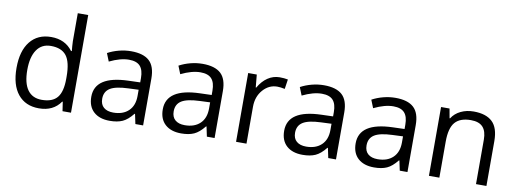

<svg xmlns="http://www.w3.org/2000/svg" viewBox="-61 -1111 3961 1471"><g transform="rotate(10 1919.5 -375.0)"><path d="M450.2 -71.8H445.8Q389.6 9.8 277.8 9.8Q172.9 9.8 114.5 -62Q56.2 -133.8 56.2 -266.1Q56.2 -398.4 114.7 -471.7Q173.3 -544.9 277.8 -544.9Q386.7 -544.9 444.8 -465.8H451.2L447.8 -504.4L445.8 -542V-759.8H526.9V0H460.9ZM288.1 -58.1Q371.1 -58.1 408.4 -103.3Q445.8 -148.4 445.8 -249V-266.1Q445.8 -379.9 408 -428.5Q370.1 -477.1 287.1 -477.1Q215.8 -477.1 178 -421.6Q140.1 -366.2 140.1 -265.1Q140.1 -162.6 177.7 -110.4Q215.3 -58.1 288.1 -58.1Z M1027.8 0 1011.7 -76.2H1007.8Q967.8 -25.9 928 -8.1Q888.2 9.8 828.6 9.8Q749 9.8 703.9 -31.2Q658.7 -72.3 658.7 -147.9Q658.7 -310.1 918 -317.9L1008.8 -320.8V-354Q1008.8 -417 981.7 -447Q954.6 -477.1 895 -477.1Q828.1 -477.1 743.7 -436L718.8 -498Q758.3 -519.5 805.4 -531.7Q852.5 -543.9 899.9 -543.9Q995.6 -543.9 1041.7 -501.5Q1087.9 -459 1087.9 -365.2V0ZM844.7 -57.1Q920.4 -57.1 963.6 -98.6Q1006.8 -140.1 1006.8 -214.8V-263.2L925.8 -259.8Q829.1 -256.3 786.4 -229.7Q743.7 -203.1 743.7 -147Q743.7 -103 770.3 -80.1Q796.9 -57.1 844.7 -57.1Z M1584 0 1567.9 -76.2H1564Q1523.9 -25.9 1484.1 -8.1Q1444.3 9.8 1384.8 9.8Q1305.2 9.8 1260 -31.2Q1214.8 -72.3 1214.8 -147.9Q1214.8 -310.1 1474.1 -317.9L1564.9 -320.8V-354Q1564.9 -417 1537.8 -447Q1510.7 -477.1 1451.2 -477.1Q1384.3 -477.1 1299.8 -436L1274.9 -498Q1314.5 -519.5 1361.6 -531.7Q1408.7 -543.9 1456.1 -543.9Q1551.8 -543.9 1597.9 -501.5Q1644 -459 1644 -365.2V0ZM1400.9 -57.1Q1476.6 -57.1 1519.8 -98.6Q1563 -140.1 1563 -214.8V-263.2L1481.9 -259.8Q1385.3 -256.3 1342.5 -229.7Q1299.8 -203.1 1299.8 -147Q1299.8 -103 1326.4 -80.1Q1353 -57.1 1400.9 -57.1Z M2055.2 -544.9Q2090.8 -544.9 2119.1 -539.1L2107.9 -463.9Q2074.7 -471.2 2049.3 -471.2Q1984.4 -471.2 1938.2 -418.5Q1892.1 -365.7 1892.1 -287.1V0H1811V-535.2H1877.9L1887.2 -436H1891.1Q1920.9 -488.3 1962.9 -516.6Q2004.9 -544.9 2055.2 -544.9Z M2528.3 0 2512.2 -76.2H2508.3Q2468.3 -25.9 2428.5 -8.1Q2388.7 9.8 2329.1 9.8Q2249.5 9.8 2204.3 -31.2Q2159.2 -72.3 2159.2 -147.9Q2159.2 -310.1 2418.5 -317.9L2509.3 -320.8V-354Q2509.3 -417 2482.2 -447Q2455.1 -477.1 2395.5 -477.1Q2328.6 -477.1 2244.1 -436L2219.2 -498Q2258.8 -519.5 2305.9 -531.7Q2353 -543.9 2400.4 -543.9Q2496.1 -543.9 2542.2 -501.5Q2588.4 -459 2588.4 -365.2V0ZM2345.2 -57.1Q2420.9 -57.1 2464.1 -98.6Q2507.3 -140.1 2507.3 -214.8V-263.2L2426.3 -259.8Q2329.6 -256.3 2286.9 -229.7Q2244.1 -203.1 2244.1 -147Q2244.1 -103 2270.8 -80.1Q2297.4 -57.1 2345.2 -57.1Z M3084.5 0 3068.4 -76.2H3064.5Q3024.4 -25.9 2984.6 -8.1Q2944.8 9.8 2885.3 9.8Q2805.7 9.8 2760.5 -31.2Q2715.3 -72.3 2715.3 -147.9Q2715.3 -310.1 2974.6 -317.9L3065.4 -320.8V-354Q3065.4 -417 3038.3 -447Q3011.2 -477.1 2951.7 -477.1Q2884.8 -477.1 2800.3 -436L2775.4 -498Q2814.9 -519.5 2862.1 -531.7Q2909.2 -543.9 2956.5 -543.9Q3052.2 -543.9 3098.4 -501.5Q3144.5 -459 3144.5 -365.2V0ZM2901.4 -57.1Q2977.1 -57.1 3020.3 -98.6Q3063.5 -140.1 3063.5 -214.8V-263.2L2982.4 -259.8Q2885.7 -256.3 2843 -229.7Q2800.3 -203.1 2800.3 -147Q2800.3 -103 2826.9 -80.1Q2853.5 -57.1 2901.4 -57.1Z M3677.7 0V-346.2Q3677.7 -411.6 3647.9 -443.8Q3618.2 -476.1 3554.7 -476.1Q3470.7 -476.1 3431.6 -430.7Q3392.6 -385.3 3392.6 -280.8V0H3311.5V-535.2H3377.4L3390.6 -461.9H3394.5Q3419.4 -501.5 3464.4 -523.2Q3509.3 -544.9 3564.5 -544.9Q3661.1 -544.9 3710 -498.3Q3758.8 -451.7 3758.8 -349.1V0Z"/></g></svg>

Font: f0_2797  
Style: Regular
Weight: 400
Foundry: Ascender Corporation
Version: Version 1.10